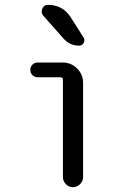

<svg xmlns="http://www.w3.org/2000/svg" viewBox="-20 -780 540 800"><path d="M136.7 -458Q124 -458 115.2 -466.8Q106.4 -475.6 106.4 -488.8Q106.4 -502 115.2 -510.7Q124 -519.5 136.7 -519.5H241.2Q276.4 -519.5 301.3 -494.6Q326.2 -469.7 326.2 -434.6V-42Q326.2 -25.4 313.5 -12.7Q300.8 0 283.7 0Q266.6 0 254.4 -12.7Q242.2 -25.4 242.2 -42V-447.3Q242.2 -458 231.4 -458ZM179.7 -759.8Q240.2 -759.8 273.4 -710L328.1 -624Q335 -614.3 329.1 -602.1Q323.2 -589.8 309.6 -589.8Q270.5 -589.8 244.1 -620.1L160.2 -714.8Q149.4 -727.5 156.2 -743.7Q163.1 -759.8 179.7 -759.8Z"/></svg>

Font: Rounded-X Mgen+ 1mn regular
Style: Regular
Weight: 400
Designer: [Source Han Sans]
Ryoko NISHIZUKA  (kana & ideographs); Paul D. Hunt (Latin, Greek & Cyrillic); Wenlong ZHANG  (bopomofo
Version: Version 1.059.20150602